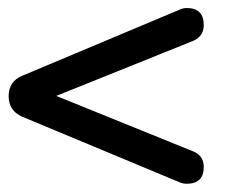

<svg xmlns="http://www.w3.org/2000/svg" viewBox="-20 -584 575 478"><path d="M463.4 -206.1Q487.3 -194.8 487.3 -168.5Q487.3 -126.5 444.8 -126.5Q436 -126.5 427.7 -129.9L34.2 -293.9Q1.5 -309.1 1.5 -344.7Q1.5 -381.3 35.6 -395.5L426.3 -559.6Q435.1 -564 444.8 -564Q487.3 -564 487.3 -521.5Q487.3 -494.6 462.4 -482.9L120.1 -345.2Z"/></svg>

Font: inglobal
Style: Bold
Weight: 700
Designer: Andrey Kochetov, Denis Davydov, Evgeny Yurtaev
Foundry: inglobal.ru
Version: Version 1.00 September 25, 2014, initial release